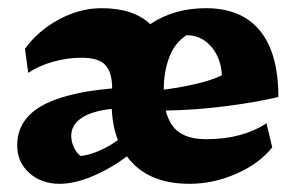

<svg xmlns="http://www.w3.org/2000/svg" viewBox="-20 -438 734 469"><path d="M22 -83Q22 -144 79.5 -178Q137 -212 254 -222Q254 -261 237.5 -279Q221 -297 179 -297Q144 -297 109 -287Q74 -277 49 -260L41 -319Q73 -363 124 -390.5Q175 -418 228 -418Q306 -418 347 -379Q405 -418 483 -418Q570 -418 615 -363Q660 -308 660 -201Q605 -188 530.5 -178.5Q456 -169 385 -168Q394 -131 418 -114.5Q442 -98 484 -98Q572 -98 631 -137L645 -78Q613 -38 557 -13.5Q501 11 443 11Q339 11 290 -56Q250 -26 206 -7.5Q162 11 126 11Q81 11 51.5 -15.5Q22 -42 22 -83ZM522 -254Q520 -296 496 -324Q472 -352 436 -352Q408 -335 394 -299.5Q380 -264 380 -219Q420 -224 458.5 -233Q497 -242 522 -254ZM268 -96Q255 -129 253 -172Q205 -167 179.5 -150Q154 -133 154 -106Q154 -92 160.5 -78Q167 -64 177 -57Q198 -59 223 -70Q248 -81 268 -96Z"/></svg>

Font: Mirza
Style: Bold
Weight: 700
Designer: Arabic design by Kourosh Beigpour, Latin design by Eduardo Tunni, engineering by Lasse Fister
Version: Version 1.0010g